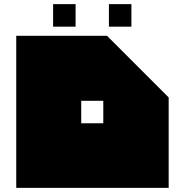

<svg xmlns="http://www.w3.org/2000/svg" viewBox="-20 -902 872 922"><path d="M58 0V-730H494L790 -434V0ZM370 -418V-310H476V-418ZM343 -774H235V-882H343ZM611 -774H503V-882H611Z"/></svg>

Font: El Pececito
Style: Regular
Weight: 400
Designer: deFharo
Foundry: deFharo
Version: El Pececito Version 1.000